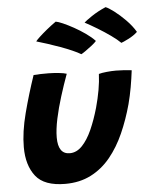

<svg xmlns="http://www.w3.org/2000/svg" viewBox="-57 -858 748 933"><g transform="rotate(-5 317.0 -391.0)"><path d="M432.5 -489Q446 -493 470.2 -495.5Q494.5 -498 516.5 -498Q535 -498 557.2 -496.5Q579.5 -495 593 -493Q588 -452.5 580.8 -411.2Q573.5 -370 563 -330Q543 -256.5 514 -191.2Q485 -126 444.5 -76.5Q404 -27 349.2 1Q294.5 29 224 29Q121.5 29 79.8 -24.2Q38 -77.5 38 -166Q38 -240 61.5 -330.2Q85 -420.5 116 -511.5Q129.5 -512.5 150.8 -513.2Q172 -514 189.5 -513.5Q214.5 -513 239 -510.5Q263.5 -508 277 -503.5Q258.5 -453 241 -397.2Q223.5 -341.5 212.5 -289.8Q201.5 -238 201.5 -199Q201.5 -117.5 258.5 -117.5Q291.5 -117.5 318.5 -145.5Q345.5 -173.5 366.8 -221Q388 -268.5 404.5 -326.5Q416.5 -370 423.8 -411Q431 -452 432.5 -489ZM493 -809.5Q506 -805 533 -784.8Q560 -764.5 588.5 -735.5Q617 -706.5 634.5 -676.5Q616 -659 589.5 -645.8Q563 -632.5 554.5 -630Q537.5 -647 508 -668Q478.5 -689 445.5 -709Q412.5 -729 385 -743.5Q392.5 -751 423 -771.8Q453.5 -792.5 493 -809.5ZM245.5 -760.5Q256.5 -759 280 -748.8Q303.5 -738.5 332 -722.8Q360.5 -707 387.5 -688Q414.5 -669 432 -650Q425 -641.5 408.8 -628.8Q392.5 -616 377 -605.2Q361.5 -594.5 356 -592Q340.5 -601.5 314.2 -613Q288 -624.5 257 -635.8Q226 -647 195.8 -656.8Q165.5 -666.5 143 -673Q147 -679 162.5 -693.5Q178 -708 200 -726Q222 -744 245.5 -760.5Z"/></g></svg>

Font: Grandstander
Style: Bold Italic
Weight: 700
Italic angle: -15°
Designer: Tyler Finck
Foundry: Etcetera Type Co
Version: Version 1.200; ttfautohint (v1.8.3)